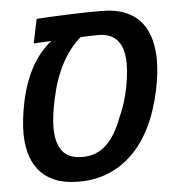

<svg xmlns="http://www.w3.org/2000/svg" viewBox="-49 -688 698 743"><g transform="rotate(-5 300.0 -316.0)"><path d="M230 9.8Q168.9 9.8 130.1 -8.3Q91.3 -26.4 69.6 -55.9Q47.9 -85.4 39.1 -121.3Q30.3 -157.2 30.3 -192.9Q30.3 -248 44.4 -316.4Q77.1 -469.2 168.5 -541.5Q163.6 -541.5 149.4 -540.8Q135.3 -540 120.6 -539.3Q106 -538.6 100.1 -538.1L119.6 -631.8Q188 -636.2 250.2 -638.4Q312.5 -640.6 368.7 -640.6Q428.7 -640.6 467.8 -623.3Q506.8 -606 529.1 -576.2Q551.3 -546.4 560.3 -509.5Q569.3 -472.7 569.3 -434.1Q569.3 -381.3 555.7 -316.4Q521.5 -156.2 436.3 -73.2Q351.1 9.8 230 9.8ZM250.5 -84Q305.2 -84 343 -119.9Q380.9 -155.8 406.7 -226.6Q421.4 -258.3 431.6 -295.4Q441.9 -332.5 446.8 -367.4Q451.7 -402.3 451.7 -427.7Q451.7 -493.7 421.9 -523.9Q397 -548.8 351.6 -548.8Q335.9 -548.8 314.2 -548.1Q292.5 -547.4 282.2 -546.4Q193.8 -468.3 162.1 -316.4Q147.9 -251 147.9 -206.5Q147.9 -147 172.1 -115.5Q196.3 -84 250.5 -84Z"/></g></svg>

Font: Open Sans SemiBold
Style: Italic
Weight: 600
Italic angle: -12°
Designer: Monotype Design Team
Foundry: Monotype Imaging Inc.
Version: Version 3.003; ttfautohint (v1.8.4)